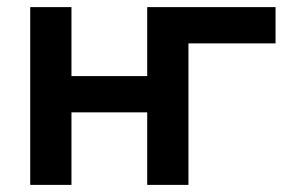

<svg xmlns="http://www.w3.org/2000/svg" viewBox="-20 -520 810 540"><path d="M394 -204H181V0H65V-500H181V-306H394V-500H755V-398H510V0H394Z"/></svg>

Font: Retni Sans
Style: Bold
Weight: 700
Designer: Vitaly Kuzmin
Foundry: ParaType Ltd.
Version: Version 1.00;March 2, 2019;FontCreator 11.5.0.2425 64-bit; t